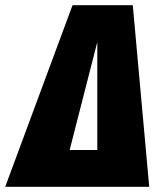

<svg xmlns="http://www.w3.org/2000/svg" viewBox="-78 -716 610 736"><path d="M431 -696 494 0H-58L200 -696ZM295 -555 189 -141H295Z"/></svg>

Font: Fira Sans Extra Condensed Black
Style: Italic
Weight: 900
Width: 3
Italic angle: -8°
Designer: Carrois Corporate & Edenspiekermann AG
Foundry: Carrois Corporate GbR & Edenspiekermann AG
Version: Version 4.203